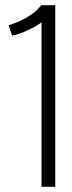

<svg xmlns="http://www.w3.org/2000/svg" viewBox="-20 -720 276 740"><path d="M13 -622 27 -583Q40 -585 55.5 -590.5Q71 -596 87 -603.5Q103 -611 117 -619Q131 -627 140 -634V0H193V-700H139Q123 -679 101 -664Q79 -649 58.5 -640Q38 -631 25 -626.5Q12 -622 13 -622Z"/></svg>

Font: Advent Pro
Style: Regular
Weight: 400
Designer: VivaRado, Andreas Kalpakidis
Foundry: VivaRado, Andreas Kalpakidis
Version: Version 3.000